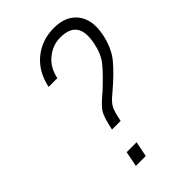

<svg xmlns="http://www.w3.org/2000/svg" viewBox="-216 -805 890 890"><g transform="rotate(-45 228.5 -360.5)"><path d="M170.9 -197.3Q184.6 -262.2 198.7 -286.4Q212.9 -310.5 264.6 -353Q325.7 -409.7 354.2 -445.1Q382.8 -480.5 394.5 -538.1Q407.7 -605.5 384.8 -637.2Q361.8 -668.9 303.2 -668.9Q252.9 -668.9 212.4 -635.5Q171.9 -602.1 160.2 -544.9H103Q121.1 -629.4 178.5 -675.3Q235.8 -721.2 313.5 -721.2Q391.6 -721.2 429.9 -671.9Q468.3 -622.6 451.7 -538.6Q437 -466.8 400.1 -421.4Q363.3 -376 291 -314.9Q257.3 -288.1 247.1 -266.4Q236.8 -244.6 227.5 -197.3ZM194.8 0H129.9L145 -75.2H210Z"/></g></svg>

Font: Franko
Style: Light Italic
Weight: 300
Designer: Google
Version: Version 1.200310; 2013